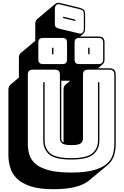

<svg xmlns="http://www.w3.org/2000/svg" viewBox="-20 -1218 886 1372"><path d="M359 134Q262 134 199.5 113.5Q137 93 102 59Q67 25 53.5 -19Q40 -63 40 -110V-575Q40 -588 43.5 -597Q47 -606 54 -612L117 -666Q116 -670 115.5 -674.5Q115 -679 115 -684V-805Q115 -818 118.5 -826Q122 -834 128 -839L233 -927Q232 -930 232 -933Q232 -936 232 -939V-1045Q232 -1058 235.5 -1067Q239 -1076 246 -1082L376 -1191Q381 -1195 389 -1197Q397 -1199 407 -1197L544 -1164Q567 -1158 577.5 -1149.5Q588 -1141 588 -1118V-1012Q588 -999 584 -990Q580 -981 573 -975L552 -957H684Q706 -957 716.5 -946.5Q727 -936 727 -914V-793Q727 -781 723.5 -772.5Q720 -764 714 -759L680 -730H761Q785 -730 796 -719Q807 -708 807 -684V-189Q807 -143 794 -104Q781 -65 747 -37L617 71Q582 101 520 117.5Q458 134 359 134ZM406 -1187Q390 -1191 381 -1181Q372 -1171 372 -1154V-1048Q372 -1029 381 -1022.5Q390 -1016 408 -1012L545 -979Q561 -975 570 -985Q579 -995 579 -1012V-1118Q579 -1137 570 -1143.5Q561 -1150 543 -1154ZM518 -1078V-1068L431 -1089V-1099ZM684 -760Q701 -760 709 -768Q717 -776 717 -793V-914Q717 -931 709 -939Q701 -947 684 -947H546Q529 -947 521 -939Q513 -931 513 -914V-793Q513 -776 521 -768Q529 -760 546 -760ZM426 -760Q443 -760 451 -768Q459 -776 459 -793V-914Q459 -931 451 -939Q443 -947 426 -947H288Q271 -947 262.5 -939Q254 -931 254 -914V-793Q254 -776 262.5 -768Q271 -760 288 -760ZM620 -830H610V-877H620ZM362 -830H352V-877H362ZM797 -189V-684Q797 -703 788.5 -711.5Q780 -720 761 -720H609Q590 -720 581.5 -711.5Q573 -703 573 -684V-228Q573 -208 558 -194.5Q543 -181 490 -181Q438 -181 423 -194.5Q408 -208 408 -228V-684Q408 -703 399.5 -711.5Q391 -720 372 -720H215Q196 -720 187.5 -711.5Q179 -703 179 -684V-189Q179 -143 192.5 -105.5Q206 -68 240.5 -41.5Q275 -15 335 0Q395 15 488 15Q581 15 641 0Q701 -15 735.5 -41.5Q770 -68 783.5 -105.5Q797 -143 797 -189ZM434 -200V-575Q434 -588 437 -597Q440 -606 446 -611L447 -612L482 -641H418V-228Q418 -219 421 -211.5Q424 -204 434 -200ZM289 -630H299V-213Q299 -157 338.5 -122.5Q378 -88 489 -88Q600 -88 640 -122.5Q680 -157 680 -213V-630H690V-213Q690 -153 648 -115.5Q606 -78 489 -78Q372 -78 330.5 -115.5Q289 -153 289 -213Z"/></svg>

Font: Bungee Shade
Style: Regular
Weight: 400
Designer: David Jonathan Ross
Foundry: David Jonathan Ross
Version: Version 1.001;PS 1.0;hotconv 1.0.72;makeotf.lib2.5.5900